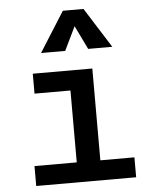

<svg xmlns="http://www.w3.org/2000/svg" viewBox="-55 -841 696 886"><g transform="rotate(-5 293.0 -397.5)"><path d="M76.7 0V-92.3H272.5V-425.3H106V-517.6H381.8V-92.3H539.6V0ZM152.3 -609.4 269.5 -794.9H365.2L482.4 -609.4H370.6L317.4 -719.2L264.2 -609.4Z"/></g></svg>

Font: Caskaydia Cove Medium
Style: Regular
Weight: 500
Monospace: yes
Designer: Aaron Bell
Foundry: Saja Typeworks
Version: Version 4.300; ttfautohint (v1.8.3)